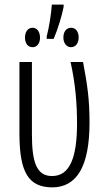

<svg xmlns="http://www.w3.org/2000/svg" viewBox="-20 -800 449 830"><path d="M255 -780H204C202 -744 192 -680 182 -643V-632H212C229 -671 248 -733 255 -770ZM121 -680C101 -680 88 -663 88 -637C88 -612 101 -596 121 -596C139 -596 153 -611 153 -637C153 -664 139 -680 121 -680ZM287 -680C268 -680 254 -664 254 -638C254 -613 268 -596 287 -596C306 -596 320 -612 320 -638C320 -665 306 -680 287 -680ZM205 10C312 10 367 -80 367 -271C367 -369 358 -432 339 -532H285C306 -439 313 -351 313 -266C313 -117 281 -39 205 -39C137 -39 118 -101 118 -220V-532H64V-218C65 -55 103 9 205 10Z"/></svg>

Font: Noto Sans Display Condensed Light
Style: Regular
Weight: 300
Width: 3
Designer: Monotype Design Team
Foundry: Monotype Imaging Inc.
Version: Version 1.900